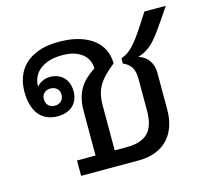

<svg xmlns="http://www.w3.org/2000/svg" viewBox="-89 -692 864 795"><g transform="rotate(-15 343.0 -294.5)"><path d="M164.6 -65.9H244.1V-256.8Q244.1 -285.2 249.5 -308.1Q254.9 -331.1 265.9 -350.1Q276.9 -369.1 293.5 -385Q310.1 -400.9 333 -416Q333 -428.2 328.1 -443.4Q323.2 -458.5 310.3 -471.7Q297.4 -484.9 275.1 -493.9Q252.9 -502.9 217.8 -502.9Q185.1 -502.9 160.6 -495.1Q136.2 -487.3 120.1 -473.9Q104 -460.4 95.9 -442.1Q87.9 -423.8 87.9 -402.8Q97.2 -414.1 112.5 -421.6Q127.9 -429.2 146 -429.2Q161.6 -429.2 176 -424.1Q190.4 -418.9 201.4 -408.7Q212.4 -398.4 218.8 -382.8Q225.1 -367.2 225.1 -346.2Q225.1 -325.7 218.3 -310.3Q211.4 -294.9 199.7 -284.4Q188 -273.9 171.6 -268.6Q155.3 -263.2 136.2 -263.2Q108.4 -263.2 87.9 -272.9Q67.4 -282.7 54.2 -300.3Q41 -317.9 34.4 -342.3Q27.8 -366.7 27.8 -396Q27.8 -429.2 38.3 -459Q48.8 -488.8 71.8 -511.2Q94.7 -533.7 130.9 -546.9Q167 -560.1 217.8 -560.1Q268.6 -560.1 305.7 -548.6Q342.8 -537.1 367.2 -517.6Q391.6 -498 403.3 -471.4Q415 -444.8 415 -415Q390.1 -395.5 373 -377.9Q356 -360.4 345.5 -342Q335 -323.7 330.6 -303Q326.2 -282.2 326.2 -256.8V-65.9H378.9Q439.5 -65.9 468.8 -95Q498 -124 498 -189.9V-327.1Q498 -359.4 486.1 -377.4Q474.1 -395.5 451.7 -404.3V-426.8Q465.8 -431.6 478.3 -439.7Q490.7 -447.8 503.7 -461.4Q516.6 -475.1 531.2 -495.1Q545.9 -515.1 564.5 -543.9L593.8 -589.4H685.5L655.8 -545.4Q635.7 -516.1 620.1 -494.4Q604.5 -472.7 589.6 -457Q574.7 -441.4 558.3 -431.2Q542 -420.9 521 -414.6Q550.3 -405.3 565.2 -382.8Q580.1 -360.4 580.1 -331.1V-172.9Q580.1 -134.3 569.3 -102.3Q558.6 -70.3 537.4 -47.6Q516.1 -24.9 484.6 -12.5Q453.1 0 411.1 0H164.6ZM173.3 -346.2Q173.3 -362.8 162.6 -372.6Q151.9 -382.3 134.8 -382.3Q118.7 -382.3 108.2 -372.6Q97.7 -362.8 97.7 -346.2Q97.7 -329.1 108.2 -318.8Q118.7 -308.6 134.8 -308.6Q151.9 -308.6 162.6 -318.8Q173.3 -329.1 173.3 -346.2Z"/></g></svg>

Font: Noto Sans Southeast Asian
Style: Regular
Weight: 400
Designer: Monotype Design Team
Foundry: Monotype Imaging Inc.
Version: Version 1.06 uh; ttfautohint (v1.4.1)